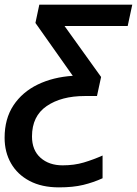

<svg xmlns="http://www.w3.org/2000/svg" viewBox="-47 -561 586 821"><path d="M205.1 240.2Q131.3 240.2 79.3 212.6Q27.3 185.1 0 137.2Q-27.3 89.4 -27.3 28.3Q-27.3 -53.2 10.5 -110.4Q48.3 -167.5 114.3 -199.5Q180.2 -231.4 264.2 -236.8L104.5 -462.9L121.1 -541H518.6L499 -449.7H229L385.3 -231.9L367.7 -150.4H315.9Q215.3 -150.4 152.6 -107.4Q89.8 -64.5 89.8 22.5Q89.8 81.1 126.2 113.5Q162.6 146 220.7 146Q270.5 146 311.3 133.8Q352.1 121.6 391.6 104V201.2Q352.1 219.2 308.8 229.7Q265.6 240.2 205.1 240.2Z"/></svg>

Font: Open Sans SemiBold
Style: Italic
Weight: 600
Italic angle: -12°
Designer: Monotype Design Team
Foundry: Monotype Imaging Inc.
Version: Version 3.003; ttfautohint (v1.8.4)